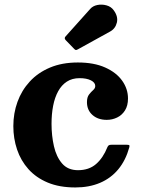

<svg xmlns="http://www.w3.org/2000/svg" viewBox="-20 -810 636 845"><path d="M38.7 -255Q38.7 -200.7 55.1 -152Q71.5 -103.2 105.1 -65.6Q138.7 -28 190.1 -6.5Q241.5 15 311.3 15Q372.3 15 420 -5.2Q467.8 -25.5 500.4 -64.7Q533 -104 548.8 -160.7Q551 -168.5 548.9 -170.7Q546.8 -173 536.3 -173H471.7Q462.5 -173 458.9 -170.6Q455.2 -168.2 452.5 -162Q433.7 -114.8 402.6 -87.9Q371.5 -61 323.3 -61Q278.8 -61 253.4 -90.4Q228 -119.8 217.4 -166.4Q206.8 -213 206.8 -265Q206.8 -308 213.9 -344.5Q221 -381 235.9 -408.2Q250.8 -435.5 274.1 -450.7Q297.5 -466 330.3 -466Q361 -466 380.1 -456.4Q399.2 -446.7 399.2 -431.5Q399.2 -421.5 390.1 -413.6Q381 -405.7 371.9 -394Q362.7 -382.2 362.7 -360.5Q362.7 -325.5 386.9 -304Q411 -282.5 449.8 -282.5Q474.3 -282.5 495.6 -292.9Q517 -303.2 530.1 -324.1Q543.3 -345 543.3 -376.5Q543.3 -418.7 517.8 -454.7Q492.3 -490.8 443 -512.9Q393.8 -535 322.8 -535Q253 -535 200 -512.6Q147 -490.3 111.1 -451.2Q75.2 -412.2 57 -361.9Q38.7 -311.5 38.7 -255ZM305.8 -595.5Q310.5 -590.2 313.9 -589.9Q317.3 -589.5 323.3 -593.2L464.3 -671Q487.8 -683.8 494.3 -710.5Q500.8 -737.3 480.3 -765Q469 -780.8 448.8 -786.4Q428.5 -792 408.5 -788Q388.5 -784 376.8 -770.5L269.3 -650.5Q260.8 -642.3 269 -633.5Z"/></svg>

Font: Besley
Style: Regular
Weight: 400
Designer: Owen Earl
Foundry: indestructible type*
Version: Version 4.000